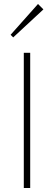

<svg xmlns="http://www.w3.org/2000/svg" viewBox="-20 -940 270 960"><path d="M99 0V-676H131V0ZM46 -753 33 -766 170 -920 197 -893Z"/></svg>

Font: Outfit Thin Thin
Style: Regular
Weight: 250
Version: Version 1.100;gftools[0.9.27]